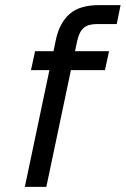

<svg xmlns="http://www.w3.org/2000/svg" viewBox="-20 -730 491 750"><path d="M77 0 173 -456H101L117 -530H189L199 -578Q213 -641 252 -675.5Q291 -710 367 -710H451L436 -636H358Q325 -636 307.5 -621.5Q290 -607 282 -572L273 -530H406L390 -456H257L161 0Z"/></svg>

Font: Geist Regular
Style: Italic
Weight: 400
Italic angle: -12°
Designer: Basement.studio, Andrés Briganti, Mateo Zaragoza
Foundry: Basement.studio, Vercel, Andrés Briganti, Guido Ferreyra, Mateo Zaragoza
Version: Version 1.500; ttfautohint (v1.8.4.7-5d5b)